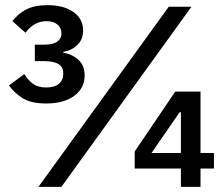

<svg xmlns="http://www.w3.org/2000/svg" viewBox="-20 -724 869 744"><path d="M153 -551Q186 -551 202 -563Q218 -575 218 -592V-596Q218 -616 202.5 -629Q187 -642 161 -642Q135 -642 114.5 -630Q94 -618 79 -597L28 -642Q49 -670 81 -687Q113 -704 164 -704Q227 -704 264.5 -677.5Q302 -651 302 -606Q302 -571 279.5 -549.5Q257 -528 225 -523V-520Q260 -514 284 -492Q308 -470 308 -432Q308 -382 267.5 -352.5Q227 -323 159 -323Q100 -323 67 -344Q34 -365 15 -393L74 -437Q88 -414 107.5 -399.5Q127 -385 159 -385Q191 -385 208 -399Q225 -413 225 -437V-442Q225 -465 206 -476Q187 -487 154 -487H115V-551ZM129 0 634 -698H722L218 0ZM681 0V-71H502V-137L659 -369H757V-131H809V-71H757V0ZM681 -289H676L567 -131H681Z"/></svg>

Font: IBM Plex Sans Thai Medium
Style: Regular
Weight: 500
Designer: Mike Abbink, Paul van der Laan, Pieter van Rosmalen, Ben Mitchell, Mark Frömberg
Foundry: Bold Monday
Version: Version 1.1